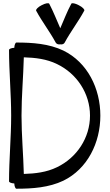

<svg xmlns="http://www.w3.org/2000/svg" viewBox="-20 -1104 671 1169"><path d="M374 -845C410 -912 457 -972 493 -1039C497 -1046 482 -1061 460 -1072C438 -1084 417 -1088 414 -1081C388 -1033 369 -982 347 -932C325 -982 305 -1033 280 -1081C276 -1088 255 -1084 233 -1072C211 -1061 197 -1046 200 -1039C236 -972 283 -912 319 -845C324 -836 335 -832 347 -834C358 -832 370 -836 374 -845ZM35 -800C35 -667 48 -533 48 -400C48 -267 35 -133 35 0C35 6 48 12 67 13C68 32 74 45 80 45C178 45 278 38 366 -4C513 -76 591 -235 591 -400C591 -565 513 -724 366 -796C278 -838 178 -845 80 -845C74 -845 68 -832 67 -813C48 -812 35 -806 35 -800ZM111 -400C111 -518 122 -636 125 -755C194 -753 264 -745 327 -714C448 -656 528 -535 528 -400C528 -265 448 -144 327 -86C264 -55 194 -47 125 -45C122 -164 111 -282 111 -400Z"/></svg>

Font: Nupuram
Style: Regular
Weight: 400
Designer: Santhosh Thottingal (santhosh.thottingal@gmail.com)
Foundry: SMC
Version: Version 1.000